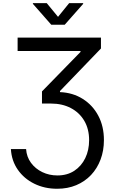

<svg xmlns="http://www.w3.org/2000/svg" viewBox="-20 -962 725 1197"><path d="M47.9 -32.7H142.6Q146 16.1 173.3 53.2Q200.7 90.3 243.9 111.1Q287.1 131.8 337.9 131.8Q398.9 131.8 443.1 102.8Q487.3 73.7 511.5 23.9Q535.6 -25.9 535.6 -87.9Q535.6 -157.7 505.4 -209Q475.1 -260.3 421.6 -288.3Q368.2 -316.4 298.3 -316.4H241.7V-392.1L481.9 -638.2V-644H89.8V-727.5H609.4V-659.7L354 -394.5V-387.7Q434.6 -384.3 496.3 -345.2Q558.1 -306.2 593 -240.2Q627.9 -174.3 627.9 -88.9Q627.9 -22.9 606.9 32.7Q585.9 88.4 547.4 129.2Q508.8 169.9 455.3 192.4Q401.9 214.8 336.4 214.8Q257.8 214.8 193.8 183.3Q129.9 151.9 91.1 96.2Q52.2 40.5 47.9 -32.7ZM271.5 -942.4 341.8 -856.9 411.1 -942.4H498.5V-938L383.3 -807.6H299.8L185.1 -938V-942.4Z"/></svg>

Font: Inter Variable LoSnoCo
Style: Regular
Weight: 400
Designer: Rasmus Andersson
Foundry: rsms
Version: Version 4.000;git-a52131595; featfreeze: case,dlig,ss01,ss02